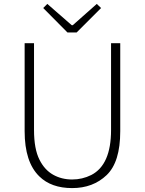

<svg xmlns="http://www.w3.org/2000/svg" viewBox="-20 -949 740 982"><path d="M181 -47Q106 -120 106 -278V-728H154V-284Q154 -187 182 -132Q208 -80 251.5 -55.5Q295 -31 349 -31Q401 -31 447 -54Q548 -106 548 -284V-728H595V-278Q595 -120 525.5 -53.5Q456 13 349 13Q242 13 181 -47ZM201 -908 222 -929 347 -820H352L475 -929L497 -908L372 -783H325Z"/></svg>

Font: Merged Yaku Han JP ExtraLight
Style: Regular
Weight: 250
Designer: Ryoko NISHIZUKA 西塚涼子 (kana, bopomofo & ideographs); Paul D. Hunt (Latin, Greek & Cyrillic); Sandoll Communications 산돌커뮤니
Foundry: Adobe
Version: Version 2.004